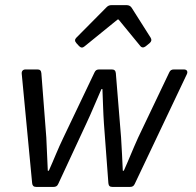

<svg xmlns="http://www.w3.org/2000/svg" viewBox="-20 -735 769 755"><path d="M280.3 -565.4 291 -553.7C297.9 -546.9 304.7 -545.9 312.5 -552.7L442.4 -658.2H446.3L531.2 -554.7C537.1 -546.9 544.9 -546.9 552.7 -552.7L568.4 -565.4C576.2 -572.3 577.1 -579.1 572.3 -586.9L498 -704.1C494.1 -710.9 486.3 -714.8 478.5 -714.8H418.9C411.1 -714.8 405.3 -712.9 399.4 -707L280.3 -586.9C273.4 -580.1 273.4 -573.2 280.3 -565.4ZM122.1 0H190.4C199.2 0 205.1 -2.9 209 -11.7L319.3 -249C339.8 -292 358.4 -338.9 378.9 -384.8H382.8C384.8 -338.9 385.7 -292 388.7 -249L406.2 -14.6C407.2 -3.9 412.1 0 421.9 0H491.2C500 0 505.9 -2.9 509.8 -11.7L714.8 -443.4C719.7 -454.1 714.8 -461.9 703.1 -461.9H664.1C655.3 -461.9 649.4 -459 645.5 -450.2L523.4 -194.3C502.9 -149.4 486.3 -106.4 466.8 -63.5H462.9C460.9 -106.4 459 -149.4 456.1 -194.3L435.5 -447.3C434.6 -457 429.7 -461.9 419.9 -461.9H370.1C361.3 -461.9 355.5 -459 351.6 -450.2L229.5 -194.3C208 -150.4 191.4 -106.4 171.9 -63.5H168L162.1 -194.3L142.6 -447.3C141.6 -458 136.7 -461.9 127 -461.9H80.1C70.3 -461.9 64.5 -455.1 65.4 -445.3L106.4 -14.6C107.4 -4.9 112.3 0 122.1 0Z"/></svg>

Font: Ed Sans Neue
Style: Italic
Weight: 400
Italic angle: -11°
Designer: Stephen Hutchings
Version: Version 1.004;PS 001.004;hotconv 1.0.88;makeotf.lib2.5.64775